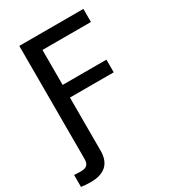

<svg xmlns="http://www.w3.org/2000/svg" viewBox="-245 -845 1050 1170"><g transform="rotate(-30 280.0 -259.5)"><path d="M80 -728V66C80 107 64 122 21 122C7 122 -9 121 -24 120V204C-5 207 19 209 41 209C140 209 190 164 190 72V-301H498V-390H190V-636H531V-728Z"/></g></svg>

Font: Wafeq Medium
Style: Regular
Weight: 500
Designer: Rasmus Andersson & Azza Alameddine
Foundry: Google & TypeTogether
Version: Version 3.000;January 28, 2025;FontCreator 15.0.0.3014 64-bi